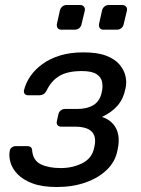

<svg xmlns="http://www.w3.org/2000/svg" viewBox="-20 -740 567 770"><path d="M208 10Q149 10 110.5 -4.5Q72 -19 50.5 -41.5Q29 -64 22 -88.5Q15 -113 19 -134Q20 -143 27 -148.5Q34 -154 43 -154H89Q99 -154 104 -149.5Q109 -145 109 -135Q113 -96 144 -81Q175 -66 224 -66Q272 -66 311 -86Q350 -106 358 -149Q368 -190 349 -211Q330 -232 280 -232H226Q216 -232 211 -238Q206 -244 208 -254L214 -281Q216 -291 223.5 -297Q231 -303 241 -303H289Q330 -303 355.5 -319Q381 -335 388 -370Q393 -391 389.5 -410.5Q386 -430 367.5 -442.5Q349 -455 308 -455Q250 -455 217.5 -435Q185 -415 167 -377Q161 -366 154 -362Q147 -358 138 -358H92Q84 -358 79.5 -363Q75 -368 76 -377Q83 -407 101.5 -434Q120 -461 150 -483Q180 -505 221 -517.5Q262 -530 314 -530Q371 -530 406 -516.5Q441 -503 459.5 -481Q478 -459 483.5 -433.5Q489 -408 483 -384Q475 -344 452 -317Q429 -290 389 -271Q417 -262 433.5 -243Q450 -224 454.5 -197.5Q459 -171 451 -137Q443 -93 409.5 -60Q376 -27 324 -8.5Q272 10 208 10ZM395 -621Q385 -621 380.5 -627Q376 -633 377 -643L389 -697Q391 -707 398.5 -713.5Q406 -720 416 -720H470Q480 -720 485.5 -713.5Q491 -707 489 -697L476 -643Q474 -633 466.5 -627Q459 -621 449 -621ZM226 -621Q216 -621 211.5 -627Q207 -633 208 -643L220 -697Q222 -707 229.5 -713.5Q237 -720 247 -720H301Q311 -720 316.5 -713.5Q322 -707 320 -697L307 -643Q305 -633 297.5 -627Q290 -621 280 -621Z"/></svg>

Font: Rubik
Style: Italic
Weight: 400
Italic angle: -12°
Designer: Hubert and Fischer
Foundry: Hubert and Fischer
Version: Version 2.300;gftools[0.9.30]